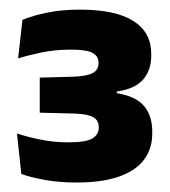

<svg xmlns="http://www.w3.org/2000/svg" viewBox="-20 -731 352 397"><path d="M137.9 -353.6Q102.8 -353.6 72.7 -359Q42.6 -364.5 24.1 -371.3L15.1 -455Q36.8 -447.8 64.1 -442.3Q91.4 -436.7 121.1 -436.7Q158.4 -436.7 171.3 -444.9Q184.2 -453.1 184.2 -466.5V-468.3Q184.2 -474.8 181.6 -479.9Q179.1 -484.9 173.5 -488.3Q167.8 -491.7 158.3 -493.7Q148.7 -495.7 134.1 -496.2L62.2 -498V-570.5L131 -572.4Q159.6 -573.4 171.6 -579.9Q183.7 -586.3 183.7 -600.1V-601.7Q183.7 -614.9 171.2 -621.7Q158.8 -628.4 127 -628.4Q93.9 -628.4 65.4 -622.4Q36.9 -616.4 17.5 -610.3L26.4 -689.9Q48 -698.9 78.1 -705Q108.2 -711.1 144.7 -711.1Q218.8 -711.1 255.7 -687.7Q292.7 -664.2 292.7 -619.9V-615.7Q292.7 -585.5 275.6 -566.2Q258.6 -547 221.6 -541.8V-529.6L214.9 -539.3Q257.9 -533.8 276.4 -513.5Q294.8 -493.1 294.8 -459V-454.1Q294.8 -423.7 277.9 -401Q261 -378.2 226.1 -365.9Q191.2 -353.6 137.9 -353.6Z"/></svg>

Font: Anek Malayalam Medium
Style: Regular
Weight: 500
Designer: Maithili Shingre (Malayalam) & Yesha Goshar (Latin)
Foundry: Ek Type
Version: Version 1.003